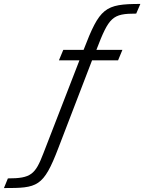

<svg xmlns="http://www.w3.org/2000/svg" viewBox="-237 -763 732 974"><path d="M-197 142 -217 191C-47 191 -17 187 59 -12L230 -457H362L384 -510H252C316 -677 333 -694 454 -694L475 -743C294 -743 269 -723 187 -510H84L62 -457H166L-17 15C-58 122 -80 142 -197 142Z"/></svg>

Font: Saira UNSAM Light Italic
Style: Regular
Weight: 300
Italic angle: -12°
Designer: Hector Gatti with collaboration of the Omnibus-Type team
Foundry: Omnibus-Type
Version: Version 0.072;PS 000.072;hotconv 1.0.88;makeotf.lib2.5.64775